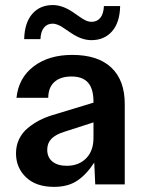

<svg xmlns="http://www.w3.org/2000/svg" viewBox="-20 -726 567 756"><path d="M192.9 9.8Q121.6 9.8 82.3 -28.1Q43 -65.9 43 -122.1Q43 -152.8 55.4 -178.5Q67.9 -204.1 89.6 -221.9Q111.3 -239.7 134.3 -251.7Q157.2 -263.7 184.1 -272L348.1 -321.8V-325.2Q348.1 -376 326.9 -400.4Q305.7 -424.8 261.2 -424.8Q218.8 -424.8 194.6 -403.6Q170.4 -382.3 169.9 -340.8H44.9Q53.2 -419.9 112.8 -464.8Q172.4 -509.8 264.2 -509.8Q365.7 -509.8 418.5 -459.7Q471.2 -409.7 471.2 -316.9V0H355L351.1 -85.9Q320.3 -38.6 283.9 -14.4Q247.6 9.8 192.9 9.8ZM75.2 -571.8Q76.7 -636.2 106.9 -671.1Q137.2 -706.1 188 -706.1Q225.6 -706.1 267.1 -678.2L293 -660.2Q293.9 -659.7 298.3 -656.7Q302.7 -653.8 304.2 -652.8Q305.7 -651.9 309.6 -649.7Q313.5 -647.5 315.4 -646.5Q317.4 -645.5 321 -644Q324.7 -642.6 327.4 -641.8Q330.1 -641.1 333.7 -640.6Q337.4 -640.1 340.8 -640.1Q361.8 -640.1 374.8 -655.5Q387.7 -670.9 389.2 -702.1H453.1Q451.7 -637.2 421.1 -602.5Q390.6 -567.9 339.8 -567.9Q301.8 -567.9 261.2 -595.2L234.9 -612.8Q208 -632.8 187 -632.8Q166 -632.8 153.3 -617.4Q140.6 -602.1 139.2 -571.8ZM166 -136.2Q166 -106.4 186.5 -89.8Q207 -73.2 243.2 -73.2Q290 -73.2 319.1 -102.5Q348.1 -131.8 348.1 -183.1V-244.1L232.9 -207Q198.7 -196.3 182.4 -179.4Q166 -162.6 166 -136.2Z"/></svg>

Font: TASA Orbiter Text SemiBold
Style: Regular
Weight: 600
Designer: Weizhong Zhang
Version: Version 1.000;Glyphs 3.1.2 (3151)